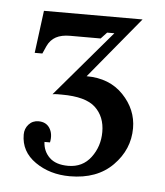

<svg xmlns="http://www.w3.org/2000/svg" viewBox="-38 -734 386 450"><g transform="rotate(5 155.5 -509.5)"><path d="M280 -444Q280 -394 243 -356.5Q206 -319 142 -319Q95 -319 60.5 -343Q26 -367 26 -407Q26 -421 35 -431Q44 -441 58 -441Q76 -441 84.5 -427.5Q93 -414 89 -394H76Q77 -372 92 -357.5Q107 -343 136 -343Q170 -343 189.5 -369Q209 -395 209 -429Q209 -465 186 -486.5Q163 -508 107 -508Q102 -508 96.5 -508Q91 -508 85 -507L217 -662H200L186 -647H114Q94 -647 81 -640Q68 -633 61 -618L53 -600H35L48 -700H280L161 -556Q215 -556 247.5 -522Q280 -488 280 -444Z"/></g></svg>

Font: Redaction
Style: Regular
Weight: 400
Designer: Jeremy Mickel / Forest Young
Foundry: MCKL
Version: Version 2.001; Redaction